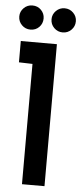

<svg xmlns="http://www.w3.org/2000/svg" viewBox="-59 -911 400 943"><g transform="rotate(5 140.5 -439.5)"><path d="M62 -879Q37 -879 19.5 -861.5Q2 -844 2 -820Q2 -795 19.5 -777.5Q37 -760 62 -760Q88 -760 105 -777.5Q122 -795 122 -820Q122 -844 105 -861.5Q88 -879 62 -879ZM221 -879Q196 -879 178.5 -861.5Q161 -844 161 -820Q161 -795 178.5 -777.5Q196 -760 221 -760Q246 -760 263.5 -777.5Q281 -795 281 -820Q281 -844 263.5 -861.5Q246 -879 221 -879ZM20 -595 87 -593V0H198V-700H20Z"/></g></svg>

Font: Advent Pro
Style: Bold
Weight: 700
Designer: VivaRado, Andreas Kalpakidis
Foundry: VivaRado, Andreas Kalpakidis
Version: Version 3.000